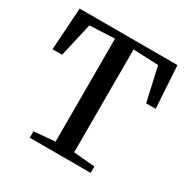

<svg xmlns="http://www.w3.org/2000/svg" viewBox="-167 -893 1024 1043"><g transform="rotate(30 345.0 -371.5)"><path d="M287 -52V-697.5L130.5 -690.5L81.5 -478H21.5L39 -743H652.5L669 -478H609L561.5 -690.5L403.5 -697.5V-52L537 -40V0H155V-40Z"/></g></svg>

Font: Merriweather 60pt Medium
Style: Regular
Weight: 500
Version: Version 2.100